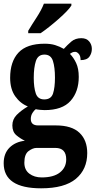

<svg xmlns="http://www.w3.org/2000/svg" viewBox="-27 -786 518 1041"><path d="M196 235Q323 235 384.5 183.5Q446 132 446 44Q446 -26 404 -66Q362 -106 276 -106H180Q140 -106 140 -141Q140 -159 149 -173.5Q158 -188 167 -194Q174 -192 190 -190.5Q206 -189 215 -189Q311 -189 355.5 -239Q400 -289 400 -369Q400 -414 386 -444Q372 -474 352 -494Q357 -498 364 -501.5Q371 -505 381 -505Q390 -505 400 -494Q410 -483 410 -460Q444 -460 457.5 -478.5Q471 -497 471 -521Q471 -544 456.5 -561.5Q442 -579 414 -579Q381 -579 359.5 -560.5Q338 -542 319 -521Q296 -534 272 -541.5Q248 -549 215 -549Q118 -549 73 -500.5Q28 -452 28 -364Q28 -303 55.5 -264Q83 -225 124 -209Q87 -187 63.5 -163Q40 -139 40 -106Q40 -71 62 -52.5Q84 -34 108 -23Q56 -17 24.5 14.5Q-7 46 -7 99Q-7 235 196 235ZM213 -247Q178 -247 167 -279.5Q156 -312 156 -364Q156 -420 167.5 -455Q179 -490 214 -490Q249 -490 260 -455.5Q271 -421 271 -365Q271 -311 260.5 -279Q250 -247 213 -247ZM199 176Q159 176 132 155.5Q105 135 105 96Q105 50 128 33Q151 16 171 16H273Q332 16 332 78Q332 122 298 149Q264 176 199 176ZM126 -606H193Q236 -635 290 -682.5Q344 -730 360 -756V-766H211Q198 -732 171.5 -691.5Q145 -651 126 -619Z"/></svg>

Font: Noto Serif ExtraCondensed Extra
Style: Regular
Weight: 800
Width: 3
Designer: Monotype Design Team
Foundry: Monotype Imaging Inc.
Version: Version 1.002